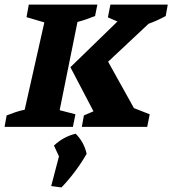

<svg xmlns="http://www.w3.org/2000/svg" viewBox="-36 -555 754 840"><path d="M-16 0 -7 -50Q13 -58 32.5 -64.5Q52 -71 72 -75L158 -457L80 -480L90 -535H390L380 -485Q360 -477 341.5 -470.5Q323 -464 303 -459L225 -73L294 -55L283 0ZM322 0 331 -50Q353 -60 373 -68L272 -261L478 -461L436 -479L447 -535H698L689 -485Q651 -464 614 -451L437 -285L550 -82L619 -55L608 0ZM188 259 222 129 200 82Q241 43 295 30Q332 67 343 118Q297 198 233 265Z"/></svg>

Font: Piazzolla SC
Style: Bold Italic
Weight: 700
Italic angle: -11.3°
Designer: Juan Pablo del Peral
Foundry: Huerta Tipografica
Version: Version 1.330